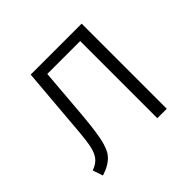

<svg xmlns="http://www.w3.org/2000/svg" viewBox="-133 -674 834 834"><g transform="rotate(-45 283.5 -257.0)"><path d="M61 9 45 -38Q77 -49 92.5 -71Q108 -93 114.5 -136Q121 -179 129 -286L149 -523H462V0H404V-474H202L186 -280Q177 -164 166 -110.5Q155 -57 134 -34Q111 -7 61 9Z"/></g></svg>

Font: Trujillo Light
Style: Regular
Weight: 300
Designer: Fira Sans original fonts by bBox Type GmbH, Carrois Corporate GbR, & Edenspiekermann AG / Changes by Cristiano Sobral
Foundry: Fira Sans original fonts by bBox Type GmbH, Carrois Corporate GbR, & Edenspiekermann AG / Changes by Cristiano Sobral
Version: Version 4.301;July 28, 2020;FontCreator 13.0.0.2655 64-bit